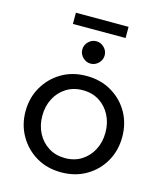

<svg xmlns="http://www.w3.org/2000/svg" viewBox="-123 -925 873 1028"><g transform="rotate(15 313.0 -411.0)"><path d="M313 12Q235 12 175 -23.5Q115 -59 80 -119.5Q45 -180 45 -255Q45 -330 80 -390.5Q115 -451 175 -486.5Q235 -522 313 -522Q391 -522 451.5 -486.5Q512 -451 546.5 -391Q581 -331 581 -255Q581 -180 546.5 -119.5Q512 -59 451.5 -23.5Q391 12 313 12ZM313 -67Q366 -67 405 -92Q444 -117 466 -159.5Q488 -202 488 -255Q488 -308 466 -350.5Q444 -393 405 -418Q366 -443 313 -443Q261 -443 221.5 -418Q182 -393 160 -350.5Q138 -308 138 -255Q138 -202 160 -159.5Q182 -117 221.5 -92Q261 -67 313 -67ZM315 -591Q290 -591 271.5 -609.5Q253 -628 253 -653Q253 -678 271.5 -696.5Q290 -715 315 -715Q340 -715 358.5 -696.5Q377 -678 377 -653Q377 -628 358.5 -609.5Q340 -591 315 -591ZM169 -772V-834H461V-772Z"/></g></svg>

Font: MuseoModerno Thin
Style: Regular
Weight: 400
Version: Version 1.003